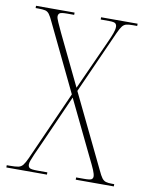

<svg xmlns="http://www.w3.org/2000/svg" viewBox="-81 -774 647 834"><g transform="rotate(10 242.0 -357.0)"><path d="M5 0V-10H19Q43 -10 55.5 -12.5Q68 -15 76 -25Q84 -35 94 -57L230 -362L88 -657Q78 -679 70.5 -689Q63 -699 52.5 -701.5Q42 -704 22 -704H10V-714H180V-704H149Q122 -704 116 -699Q110 -694 110 -685Q110 -677 118 -659.5Q126 -642 137 -618L245 -394L346 -617Q356 -639 362 -655.5Q368 -672 368 -684Q368 -693 362.5 -698.5Q357 -704 334 -704H297V-714H458V-704H439Q421 -704 410.5 -701.5Q400 -699 392.5 -689.5Q385 -680 375 -658L251 -381L407 -58Q417 -36 424.5 -26Q432 -16 442 -13Q452 -10 469 -10H479V0H311V-10H346Q373 -10 379 -14.5Q385 -19 385 -27Q385 -37 377.5 -55Q370 -73 351 -111L236 -349L140 -133Q123 -96 114.5 -76.5Q106 -57 102.5 -47Q99 -37 99 -30Q99 -20 105.5 -15Q112 -10 140 -10H184V0Z"/></g></svg>

Font: Noto Serif Display Condensed Thin
Style: Regular
Weight: 100
Width: 3
Designer: Monotype Design Team
Foundry: Monotype Imaging Inc.
Version: Version 2.009